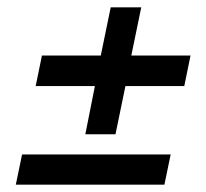

<svg xmlns="http://www.w3.org/2000/svg" viewBox="-20 -574 559 522"><path d="M212 -209 238 -340H77L94 -423H254L281 -554H364L337 -423H498L481 -340H321L294 -209ZM23 -72 40 -154H444L427 -72Z"/></svg>

Font: Piazzolla SemiBold
Style: Italic
Weight: 600
Italic angle: -11.3°
Designer: Juan Pablo del Peral
Foundry: Huerta Tipografica
Version: Version 1.330